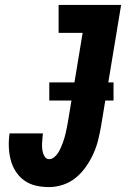

<svg xmlns="http://www.w3.org/2000/svg" viewBox="-20 -755 540 783"><path d="M180 8Q152 8 126 2Q100 -4 79 -19Q58 -34 44 -56Q30 -78 23.5 -103.5Q17 -129 16 -156Q15 -183 19 -211H155Q154 -201 153 -190.5Q152 -180 151.5 -170Q151 -160 152 -150Q153 -140 155.5 -131Q158 -122 164 -114Q170 -106 180 -106Q191 -106 200.5 -113.5Q210 -121 216.5 -131Q223 -141 227.5 -151.5Q232 -162 236 -172.5Q240 -183 243 -193.5Q246 -204 248.5 -215Q251 -226 253 -236.5Q255 -247 257 -258L317 -621H219V-735H474L392 -240Q387 -211 380 -183Q373 -155 360.5 -127.5Q348 -100 330.5 -75Q313 -50 289.5 -30.5Q266 -11 237 -1.5Q208 8 180 8ZM181 -345V-419H443V-345Z"/></svg>

Font: Iosevka SS04 Heavy Oblique
Style: Regular
Weight: 900
Italic angle: -9°
Monospace: yes
Designer: Belleve Invis
Foundry: Belleve Invis
Version: Version 19.0.0; ttfautohint (v1.8.4)